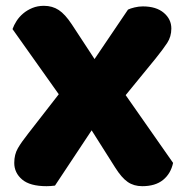

<svg xmlns="http://www.w3.org/2000/svg" viewBox="-20 -632 641 660"><path d="M23 -532Q28 -546 37 -560Q46 -574 59.5 -585.5Q73 -597 91 -604.5Q109 -612 131 -612Q160 -612 182 -597.5Q204 -583 227 -548L305 -429L420 -599Q428 -603 442.5 -606.5Q457 -610 471 -610Q517 -610 543 -588Q569 -566 569 -534Q569 -506 554.5 -484Q540 -462 515 -431L412 -305L575 -72Q567 -35 540.5 -13.5Q514 8 469 8Q440 8 419 -6.5Q398 -21 376 -56L295 -184L169 6Q161 7 154 7.5Q147 8 140 8Q83 8 56 -15Q29 -38 29 -72Q29 -101 41.5 -122.5Q54 -144 77 -173L182 -308Z"/></svg>

Font: Baloo
Style: Regular
Weight: 400
Designer: Sarang Kulkarni and Ek Type
Foundry: Ek Type
Version: Version 1.100;PS 1.000;hotconv 1.0.88;makeotf.lib2.5.647800;